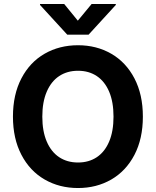

<svg xmlns="http://www.w3.org/2000/svg" viewBox="-20 -947 793 977"><path d="M377 9.8Q282.2 9.8 207 -33.7Q131.8 -77.1 88.9 -159.4Q45.9 -241.7 45.9 -353.5Q45.9 -465.8 88.9 -548.1Q131.8 -630.4 207 -673.6Q282.2 -716.8 377 -716.8Q471.2 -716.8 546.1 -673.6Q621.1 -630.4 664.1 -548.1Q707 -465.8 707 -353.5Q707 -241.2 664.1 -158.9Q621.1 -76.7 546.1 -33.4Q471.2 9.8 377 9.8ZM377 -586.9Q321.8 -586.9 281 -559.8Q240.2 -532.7 217.8 -480.2Q195.3 -427.7 195.3 -353.5Q195.3 -279.3 217.8 -226.8Q240.2 -174.3 281 -147.2Q321.8 -120.1 377 -120.1Q432.1 -120.1 472.7 -147.2Q513.2 -174.3 535.4 -226.6Q557.6 -278.8 557.6 -353.5Q557.6 -428.2 535.4 -480.5Q513.2 -532.7 472.7 -559.8Q432.1 -586.9 377 -586.9ZM376 -841.8 446.3 -926.8H569.3V-921.9L430.7 -770.5H322.3L183.6 -921.9V-926.8H306.6Z"/></svg>

Font: Pretendard JP
Style: Bold
Weight: 700
Designer: Base glyphs from Inter by Rasmus Andersson; Hangeul glyphs from Noto Sans CJK(Source Han Sans) by Jang Soo-young and Kan
Foundry: Kil Hyung-jin
Version: Version 1.309